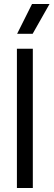

<svg xmlns="http://www.w3.org/2000/svg" viewBox="-20 -945 269 965"><path d="M145 -700V0H65V-700ZM66 -775 141 -925H229L144 -775Z"/></svg>

Font: TASA Explorer VF
Style: Regular
Weight: 400
Designer: Weizhong Zhang
Foundry: Local Remote
Version: Version 1.000;Glyphs 3.2 (3192)